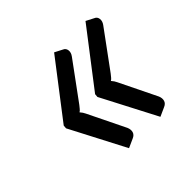

<svg xmlns="http://www.w3.org/2000/svg" viewBox="-108 -583 636 636"><g transform="rotate(-45 209.5 -265.0)"><path d="M312 -65 211 -259 212 -271 361 -465 388 -451Q398 -447 399.5 -436Q401 -425 393 -414L297 -283Q292 -277 288.5 -272.5Q285 -268 280 -265Q288 -256 292 -247L356 -116Q361 -104 358 -94Q355 -84 343 -79L312 -65ZM165 -65 64 -259 65 -271 214 -465 241 -451Q251 -447 252.5 -436Q254 -425 246 -414L150 -283Q145 -277 141.5 -272.5Q138 -268 133 -265Q141 -256 145 -247L209 -116Q214 -104 211 -94Q208 -84 196 -79L165 -65Z"/></g></svg>

Font: Aleo
Style: Italic
Weight: 400
Italic angle: -7°
Designer: Alessio Laiso
Foundry: Alessio Laiso
Version: Version 2.001;gftools[0.9.29]